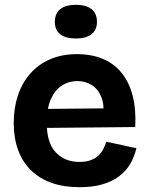

<svg xmlns="http://www.w3.org/2000/svg" viewBox="-20 -764 621 798"><path d="M310 14Q245 14 194.5 -4Q144 -22 109 -56Q74 -90 55.5 -140Q37 -190 37 -253Q37 -315 54.5 -367.5Q72 -420 106 -458.5Q140 -497 189 -518Q238 -539 300 -539Q360 -539 407 -519.5Q454 -500 485.5 -461Q517 -422 531.5 -365.5Q546 -309 542 -236L130 -232V-311L459 -314L408 -274Q415 -327 401 -361Q387 -395 360.5 -411Q334 -427 302 -427Q264 -427 235 -407Q206 -387 190 -348.5Q174 -310 174 -256Q174 -171 211.5 -131Q249 -91 310 -91Q338 -91 357.5 -98.5Q377 -106 389.5 -118Q402 -130 409.5 -145Q417 -160 422 -175L547 -148Q538 -111 520.5 -81.5Q503 -52 474 -30.5Q445 -9 404.5 2.5Q364 14 310 14ZM295 -604Q253 -604 230.5 -621.5Q208 -639 208 -673Q208 -708 230.5 -726Q253 -744 295 -744Q338 -744 360.5 -726Q383 -708 383 -673Q383 -640 360.5 -622Q338 -604 295 -604Z"/></svg>

Font: Bricolage Grotesque
Style: Bold
Weight: 700
Designer: Mathieu Triay
Foundry: Atelier Triay
Version: Version 1.001;gftools[0.9.33.dev8+g029e19f]